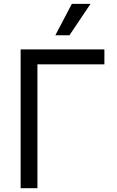

<svg xmlns="http://www.w3.org/2000/svg" viewBox="-20 -986 615 1006"><path d="M527 -727.3H88.1V0H176.1V-649.1H527ZM269.9 -801.1H343.8L454.5 -965.9H356.5Z"/></svg>

Font: Magic Ui Pro
Style: Regular
Weight: 400
Designer: Stefan Endress, Andreas Faust
Version: Version 1.000;FEAKit 1.0